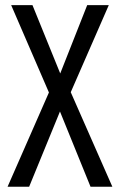

<svg xmlns="http://www.w3.org/2000/svg" viewBox="-20 -710 455 730"><path d="M166 -358.4 22.5 -690.4H103.5L209 -430.7L311.5 -690.4H393.6L249 -359.4L407.2 0H324.2L208 -286.1L90.8 0H8.8Z"/></svg>

Font: Altinn-DIN Condensed
Style: Regular
Weight: 400
Width: 3
Designer: Charles Nix
Foundry: Altinn
Version: Version 2.00